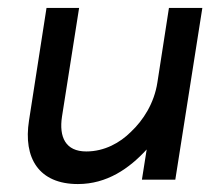

<svg xmlns="http://www.w3.org/2000/svg" viewBox="-20 -452 529 483"><path d="M53 -149C38 -54 78 11 176 11C249 11 305 -28 349 -76L337 0H421L489 -432H405L376 -245C368 -192 340 -149 309 -120C282 -93 243 -71 197 -71C145 -71 128 -107 136 -159L179 -432H97Z"/></svg>

Font: Charger Sport
Style: SeBdObl
Weight: 600
Designer: Jasper
Foundry: Cannot Into Space Fonts
Version: Version 1.1